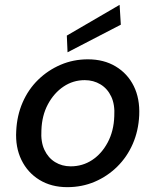

<svg xmlns="http://www.w3.org/2000/svg" viewBox="-20 -761 642 793"><path d="M258 12Q192 12 143 -18Q94 -48 68.5 -100.5Q43 -153 47 -220Q50 -284 73.5 -338Q97 -392 137.5 -431.5Q178 -471 230.5 -493.5Q283 -516 343 -516Q409 -516 458 -486.5Q507 -457 532.5 -405.5Q558 -354 555 -285Q552 -221 528.5 -167Q505 -113 464.5 -73Q424 -33 371.5 -10.5Q319 12 258 12ZM272 -74Q321 -74 360.5 -100Q400 -126 425 -173Q450 -220 452 -281Q455 -329 439.5 -362Q424 -395 395 -412.5Q366 -430 330 -430Q282 -430 242.5 -403.5Q203 -377 178 -330.5Q153 -284 151 -223Q148 -175 163.5 -142Q179 -109 207.5 -91.5Q236 -74 272 -74ZM259 -545 256 -614 474 -741 479 -659Z"/></svg>

Font: DM Sans Medium
Style: Italic
Weight: 500
Italic angle: -10°
Designer: Colophon Foundry, Jonny Pinhorn
Foundry: Colophon Foundry
Version: Version 4.004;gftools[0.9.30]